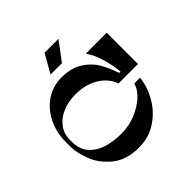

<svg xmlns="http://www.w3.org/2000/svg" viewBox="-222 -1095 1288 1288"><g transform="rotate(-45 421.5 -451.0)"><path d="M330.6 -556.2Q266 -556.2 210.8 -533.5Q155.7 -510.7 122.8 -467.9Q90 -425.1 90 -367.4V-347.4Q90 -275.1 130 -231.2Q170 -187.4 230.9 -169.2Q291.8 -151.1 366.8 -151.1Q436.6 -151.1 501.2 -177.8Q565.8 -204.5 609.8 -245.8Q653.7 -287.2 661.8 -328.6H717.8Q709.7 -250.1 666.2 -174.3Q622.6 -98.6 549.2 -50.1Q475.9 -1.6 382.2 -1.6Q264.2 -1.6 192.1 -60Q119.9 -118.4 90 -195.7Q60 -272.9 60 -334.4V-373.4Q60 -464.4 97 -539.9Q134 -615.4 199 -658.9Q264 -702.4 346 -702.4Q437 -702.4 496.5 -664.4Q556 -626.4 587.5 -572.4Q619 -518.4 641 -450.4H654.2Q648.5 -511.8 629 -580.6Q609.5 -649.5 574.6 -700H772.8V-403.4H587.5Q575.6 -442.9 541.8 -478Q508.1 -513.1 454.4 -534.7Q400.7 -556.2 330.6 -556.2ZM515.2 -900 416.2 -768H308.1L383.1 -900Z"/></g></svg>

Font: Space Cowgirl
Style: Regular
Weight: 400
Designer: Valery Marier
Foundry: Valery Marier
Version: Version 1.000